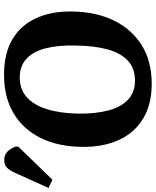

<svg xmlns="http://www.w3.org/2000/svg" viewBox="-82 -828 773 953"><g transform="rotate(-90 304.5 -351.5)"><path d="M52 -329Q53 -449 96 -536Q139 -623 218.5 -670.5Q298 -718 410 -718Q514 -718 584 -677.5Q654 -637 689.5 -561.5Q725 -486 724 -384Q723 -263 679.5 -173.5Q636 -84 556.5 -34.5Q477 15 365 15Q263 15 192.5 -27.5Q122 -70 86.5 -147.5Q51 -225 52 -329ZM217 -351Q216 -263 233 -199.5Q250 -136 287 -102Q324 -68 381 -68Q441 -68 479 -102.5Q517 -137 535.5 -203Q554 -269 555 -364Q557 -451 541 -512.5Q525 -574 489 -607Q453 -640 395 -640Q338 -640 299 -605.5Q260 -571 239.5 -506.5Q219 -442 217 -351ZM-111 -478 -152 -497 -76 -665Q-63 -693 -49.5 -705Q-36 -717 -13 -717Q11 -717 27 -702.5Q43 -688 53 -662V-647Z"/></g></svg>

Font: Literata 18pt
Style: Bold Italic
Weight: 700
Italic angle: -2°
Designer: Latin by Veronika Burian and Jose Scaglione. Greek by Irene Vlachou. Cyrillic by Vera Evstafieva
Foundry: TypeTogether
Version: Version 3.103;gftools[0.9.29]